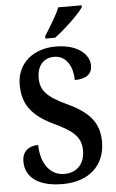

<svg xmlns="http://www.w3.org/2000/svg" viewBox="-62 -972 618 1024"><g transform="rotate(-5 247.5 -460.5)"><path d="M207 -784V-771H259C312 -810 393 -886 415 -921V-931H290C272 -886 234 -827 207 -784ZM233 10C370 10 460 -68 460 -196C460 -298 409 -357 294 -411C182 -463 153 -500 153 -565C153 -630 188 -670 245 -670C313 -670 344 -603 344 -537C408 -537 437 -563 437 -607C437 -665 377 -724 257 -724C139 -724 49 -653 49 -538C49 -434 95 -371 210 -315C308 -269 355 -234 355 -159C355 -90 315 -43 245 -43C172 -43 121 -106 119 -209C71 -209 33 -184 33 -128C33 -55 85 10 233 10Z"/></g></svg>

Font: Noto Serif Bengali Condensed
Style: Regular
Weight: 400
Width: 3
Designer: Juan Bruce, Universal Thirst, Indian Type Foundry and the Monotype Design Team.
Foundry: Monotype Imaging Inc.
Version: Version 2.003